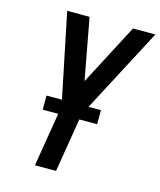

<svg xmlns="http://www.w3.org/2000/svg" viewBox="-111 -815 749 896"><g transform="rotate(15 264.0 -367.5)"><path d="M143 0 192 -297 102 -735H210L265 -439L420 -735H528L292 -286L245 0ZM111 -260V-328H374V-260Z"/></g></svg>

Font: Iosevka SS18 Semibold
Style: Italic
Weight: 600
Italic angle: -9°
Monospace: yes
Designer: Belleve Invis
Foundry: Belleve Invis
Version: Version 25.1.1; ttfautohint (v1.8.4)